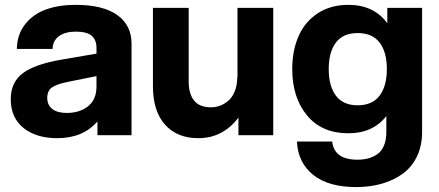

<svg xmlns="http://www.w3.org/2000/svg" viewBox="-20 -552 1793 784"><path d="M377.9 0V-56.2Q318.8 12.2 213.9 12.2Q127.9 12.2 75.9 -29.5Q23.9 -71.3 23.9 -147Q23.9 -215.3 72 -252.2Q120.1 -289.1 229 -308.1L374 -333V-356.9Q374 -388.7 354.5 -405.8Q335 -422.9 289.1 -422.9Q246.6 -422.9 220.9 -404.3Q195.3 -385.7 194.8 -352.1H48.8Q49.8 -411.1 82.3 -452.6Q114.7 -494.1 167.5 -513.2Q220.2 -532.2 288.1 -532.2Q400.9 -532.2 459 -490.5Q517.1 -448.7 517.1 -374V0ZM172.9 -151.9Q172.9 -123.5 193.4 -107.2Q213.9 -90.8 252.9 -90.8Q304.7 -90.8 339.4 -117.9Q374 -145 374 -199.2V-241.2L257.8 -217.8Q211.9 -208.5 192.4 -195.1Q172.9 -181.6 172.9 -151.9Z M750.5 -216.8Q750.5 -169.9 772.2 -141.8Q793.9 -113.8 841.8 -113.8Q861.3 -113.8 879.6 -120.8Q897.9 -127.9 913.8 -142.1Q929.7 -156.2 939.2 -180.7Q948.7 -205.1 948.7 -236.8H949.7V-520H1095.7V0H953.6V-71.8Q890.1 12.2 789.6 12.2Q703.1 12.2 653.8 -43Q604.5 -98.1 604.5 -200.2V-520H750.5Z M1433.6 211.9Q1321.8 211.9 1259.3 162.4Q1196.8 112.8 1192.4 25.9H1336.4Q1344.7 100.1 1439.5 100.1Q1462.9 100.1 1482.2 95.2Q1501.5 90.3 1519.3 78.6Q1537.1 66.9 1547.4 43.5Q1557.6 20 1557.6 -13.2V-78.1Q1502.9 -7.8 1402.3 -7.8Q1293.9 -7.8 1233.6 -80.8Q1173.3 -153.8 1173.3 -270Q1173.3 -345.2 1199 -404.1Q1224.6 -462.9 1277.3 -497.6Q1330.1 -532.2 1402.3 -532.2Q1506.8 -532.2 1561.5 -457V-520H1703.6V-13.2Q1703.6 42.5 1682.9 86.2Q1662.1 129.9 1625 157Q1587.9 184.1 1539.6 198Q1491.2 211.9 1433.6 211.9ZM1440.4 -122.1Q1500.5 -122.1 1530 -161.4Q1559.6 -200.7 1559.6 -270Q1559.6 -339.4 1530 -378.2Q1500.5 -417 1440.4 -417Q1380.9 -417 1351.6 -378.2Q1322.3 -339.4 1322.3 -270Q1322.3 -200.7 1351.6 -161.4Q1380.9 -122.1 1440.4 -122.1Z"/></svg>

Font: Aspekta 400
Style: Bold
Weight: 700
Designer: Ivo Dolenc
Version: Version 2.000